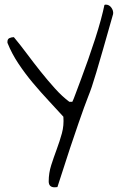

<svg xmlns="http://www.w3.org/2000/svg" viewBox="-20 -797 523 818"><path d="M187.5 -24.4Q187.5 -59.6 198.2 -93.3Q209 -127 221.7 -161.1Q234.4 -195.3 243.7 -229Q252.9 -262.7 250 -299.8Q221.7 -331.1 187.5 -367.7Q153.3 -404.3 120.1 -443.8Q86.9 -483.4 58.6 -525.9Q30.3 -568.4 12.7 -612.3Q11.7 -613.3 11.7 -615.2V-619.1Q11.7 -630.9 20.5 -634.8Q29.3 -638.7 39.1 -638.7Q64.5 -608.4 93.3 -569.8Q122.1 -531.2 152.3 -493.2Q182.6 -455.1 213.9 -420.4Q245.1 -385.7 275.4 -363.3H288.1Q292 -370.1 301.8 -397Q311.5 -423.8 325.7 -460.9Q339.8 -498 355.5 -543Q371.1 -587.9 385.3 -631.3Q399.4 -674.8 409.7 -712.9Q419.9 -751 424.8 -775.4Q425.8 -777.3 430.7 -777.3Q445.3 -777.3 454.6 -764.2Q463.9 -751 461.9 -737.3Q435.5 -644.5 418.5 -585Q401.4 -525.4 390.1 -487.8Q378.9 -450.2 371.1 -427.2Q363.3 -404.3 355 -383.8Q346.7 -363.3 337.9 -338.4Q329.1 -313.5 314.5 -272Q299.8 -230.5 278.3 -165.5Q256.8 -100.6 224.6 0Q223.6 0 219.2 0.5Q214.8 1 212.9 1Q187.5 1 187.5 -24.4Z"/></svg>

Font: Shadows Into Light
Style: Regular
Weight: 400
Designer: Kimberly Geswein
Foundry: Kimberly Geswein
Version: Version 001.000